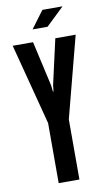

<svg xmlns="http://www.w3.org/2000/svg" viewBox="-98 -937 553 985"><g transform="rotate(-10 179.0 -445.0)"><path d="M125 0V-313L15 -735H121L174 -500L177.5 -468H180.5L184 -500L237 -735H343L233 -313V0ZM130 -800 197 -890H302L208 -800Z"/></g></svg>

Font: League Gothic
Style: Regular
Weight: 400
Designer: The League of Moveable Type
Version: Version 2.001